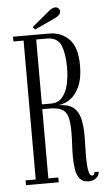

<svg xmlns="http://www.w3.org/2000/svg" viewBox="-57 -857 501 902"><g transform="rotate(-5 193.5 -406.0)"><path d="M325.5 8Q297 8 283 -9Q269 -26 264.5 -54Q260 -82 260 -114.5Q260 -144 261.8 -174Q263.5 -204 263.5 -230.5Q263.5 -276.5 255.8 -302.2Q248 -328 227.5 -338.5Q207 -349 167.5 -349H136.5V-22.5H183.5V0H29V-22.5H77V-677.5H29V-700H199Q257 -700 294 -661.8Q331 -623.5 331 -537.5Q331 -478.5 314 -440.2Q297 -402 270 -382.8Q243 -363.5 213.5 -361Q260 -360 283.5 -341.5Q307 -323 315.2 -288.2Q323.5 -253.5 323.5 -205Q323.5 -180.5 322.5 -155.2Q321.5 -130 321.5 -106.5Q321.5 -88.5 323 -67.8Q324.5 -47 329 -32.5Q333.5 -18 342.5 -18Q353.5 -18 354.5 -33H375Q373.5 -13 358.5 -2.5Q343.5 8 325.5 8ZM136.5 -371.5H180Q213 -371.5 232.5 -393.8Q252 -416 260.8 -453.2Q269.5 -490.5 269.5 -535.5Q269.5 -598 253.5 -637.8Q237.5 -677.5 185.5 -677.5H136.5ZM135.5 -724.5 125.5 -737 209 -806.5Q225.5 -820 238.5 -820Q251 -820 257.5 -808.5Q260 -804 260 -799Q260 -789.5 250.8 -781.2Q241.5 -773 229.5 -768Z"/></g></svg>

Font: Imbue 50pt Light
Style: Regular
Weight: 300
Designer: Tyler Finck
Foundry: Etcetera Type Company
Version: Version 1.102; ttfautohint (v1.8.3)